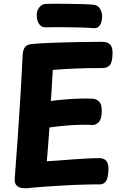

<svg xmlns="http://www.w3.org/2000/svg" viewBox="-20 -1003 663 1038"><path d="M121.3 15Q110.3 15 95.1 12.6Q79.8 10.2 68.9 -1.1Q58 -12.4 59.6 -37.1Q67.8 -143.7 75.7 -256.8Q83.6 -370 90.4 -483.6Q97.3 -597.1 102.3 -705.2Q104.3 -735.4 116 -749.7Q127.7 -764 159.9 -765.8Q207.2 -769.8 268.4 -771.9Q329.7 -774 396.9 -775.5Q464.1 -777 529.2 -777Q559.7 -777 574.1 -763.6Q588.4 -750.1 588.4 -718.9Q588.4 -669.3 574.8 -652.2Q561.2 -635 533.1 -635Q486.7 -635 452.2 -634.5Q417.7 -634 388.3 -632.5Q359 -631 330.2 -629.5Q301.4 -628 265.4 -625Q263.4 -591.4 261.8 -565.8Q260.2 -540.1 259 -515.3Q257.8 -490.6 254.8 -457Q298.8 -463 338.8 -466Q378.8 -469 415.3 -470Q451.8 -471 482.8 -469Q499.8 -469 514.9 -454.8Q530 -440.6 530.2 -406Q530.4 -359.6 514.2 -343.3Q498 -327 482 -327Q457 -329 421.6 -328.5Q386.2 -328 342.8 -324.5Q299.4 -321 247.4 -314Q243.4 -263.9 240.4 -220.4Q237.3 -177 233.1 -131Q268.1 -133 304.4 -136Q340.7 -139 377.3 -141.5Q414 -144 449.6 -146Q485.2 -148 517.7 -148Q541.6 -148 554.7 -133.3Q567.8 -118.6 566.2 -83.7Q564.7 -39.8 552.3 -22.9Q540 -6 520 -6Q500 -6 479.5 -6Q459 -6 439 -5Q392 -4 335.8 -1Q279.7 2 224 6Q168.3 10 121.3 15ZM227.7 -855.2Q204 -854.4 191.3 -873.3Q178.7 -892.1 178.7 -922Q178.7 -945.2 192.4 -963.1Q206.2 -980.9 227.7 -981.9Q245.7 -982.9 280.6 -982.8Q315.6 -982.7 355.9 -982.2Q396.3 -981.7 431.4 -980.6Q466.4 -979.4 484.4 -977.4Q508.3 -975.7 520.3 -956.2Q532.2 -936.8 532.2 -914.6Q532.2 -885.9 520.3 -867.1Q508.3 -848.2 484.4 -850.8Q466.4 -852.8 431.5 -853.9Q396.6 -855 356.1 -855.6Q315.6 -856.2 280.6 -856.2Q245.7 -856.2 227.7 -855.2Z"/></svg>

Font: Playpen Sans
Style: Regular
Weight: 400
Designer: Laura Meseguer, Veronika Burian, José Scaglione, Kostas Bartsokas, Vera Evstafieva, Tom Grace, Yorlmar Campos
Foundry: TypeTogether
Version: Version 2.000